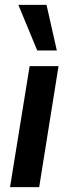

<svg xmlns="http://www.w3.org/2000/svg" viewBox="-20 -764 280 784"><path d="M21 0 101 -494H219L140 0ZM132 -558 55 -744H170L212 -558Z"/></svg>

Font: Nunito Sans 10pt Condensed
Style: Bold Italic
Weight: 700
Width: 3
Italic angle: -9°
Designer: Vernon Adams
Foundry: Vernon Adams
Version: Version 3.101;gftools[0.9.27]